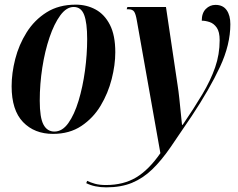

<svg xmlns="http://www.w3.org/2000/svg" viewBox="-20 -566 1023 826"><path d="M208 10Q128 10 79 -41Q30 -92 30 -195Q30 -251 45.5 -312Q61 -373 94.5 -426.5Q128 -480 180.5 -513Q233 -546 306 -546Q353 -546 391.5 -525Q430 -504 453 -459Q476 -414 476 -341Q476 -287 460.5 -226Q445 -165 413 -111.5Q381 -58 330 -24Q279 10 208 10ZM214 0Q248 0 274 -36.5Q300 -73 318 -132.5Q336 -192 345.5 -261.5Q355 -331 355 -398Q355 -468 342 -502Q329 -536 297 -536Q266 -536 239.5 -500Q213 -464 193 -405Q173 -346 162 -275Q151 -204 151 -133Q151 -60 167 -30Q183 0 214 0ZM437 240Q387 240 351 222L355 212Q369 219 388.5 224.5Q408 230 436 230Q511 230 565.5 197.5Q620 165 670 93L569 -476Q564 -506 557 -516Q550 -526 533 -526H525L528 -536H694L744 -200Q748 -175 751.5 -142Q755 -109 758 -78Q761 -47 763 -29H766Q815 -101 850.5 -160.5Q886 -220 905.5 -276Q925 -332 925 -393Q925 -429 912.5 -447Q900 -465 882 -471Q864 -477 848 -477Q848 -510 865.5 -527.5Q883 -545 907 -545Q939 -545 955 -522.5Q971 -500 971 -462Q971 -374 926.5 -278.5Q882 -183 805 -67Q754 9 714 67Q674 125 634.5 163Q595 201 548 220.5Q501 240 437 240Z"/></svg>

Font: Noto Serif Display ExtraCondensed
Style: Bold Italic
Weight: 700
Width: 2
Italic angle: -12°
Designer: Monotype Design Team
Foundry: Monotype Imaging Inc.
Version: Version 2.009